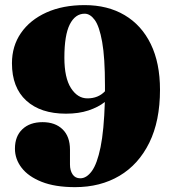

<svg xmlns="http://www.w3.org/2000/svg" viewBox="-20 -736 690 771"><path d="M281.5 15.5Q201 15.5 147.5 -5.8Q94 -27 67 -62Q40 -97 40 -139Q40 -189 70 -217.2Q100 -245.5 151 -245.5Q201.5 -245.5 231.2 -216.8Q261 -188 261 -135V-75.5Q261 -51.5 271.5 -35.8Q282 -20 302.5 -20Q327.5 -20 348.8 -49Q370 -78 383.8 -145Q397.5 -212 401 -326.5Q374.5 -305.5 335.2 -292.5Q296 -279.5 245 -279.5Q143 -279.5 85.5 -332Q28 -384.5 28 -482Q28 -551 64.2 -603.5Q100.5 -656 166.2 -685.8Q232 -715.5 320 -715.5Q412.5 -715.5 480.5 -675.2Q548.5 -635 585.5 -559Q622.5 -483 622.5 -375.5Q622.5 -250 579.5 -162.8Q536.5 -75.5 459.8 -30Q383 15.5 281.5 15.5ZM238.5 -504.5Q238.5 -423.5 265 -382.2Q291.5 -341 331 -341Q374.5 -341 401.5 -369.5Q401.5 -380.5 401.5 -392.5Q401.5 -505 390.2 -567.8Q379 -630.5 360.5 -655.8Q342 -681 320 -681Q282 -681 260.2 -638Q238.5 -595 238.5 -504.5Z"/></svg>

Font: Fraunces 72pt S000 Black
Style: Regular
Weight: 900
Version: Version 1.000; ttfautohint (v1.8.3)